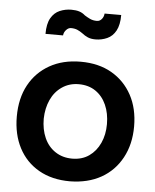

<svg xmlns="http://www.w3.org/2000/svg" viewBox="-52 -760 661 817"><g transform="rotate(5 278.0 -351.0)"><path d="M277 13Q200 13 144 -19Q88 -51 58 -108.5Q28 -166 28 -242Q28 -320 59 -377Q90 -434 146.5 -466Q203 -498 279 -498Q356 -498 411.5 -466Q467 -434 498 -377Q529 -320 529 -243Q529 -167 497.5 -109Q466 -51 410 -19.5Q354 12 277 13ZM278 -84Q320 -84 350 -105Q380 -126 396.5 -162Q413 -198 413 -243Q413 -289 397 -325Q381 -361 351 -381.5Q321 -402 279 -402Q239 -402 208 -381Q177 -360 160.5 -324Q144 -288 143 -243Q143 -197 159 -161Q175 -125 206 -104.5Q237 -84 278 -84ZM362 -711Q361 -697 352.5 -687Q344 -677 332 -677Q315 -677 302.5 -683Q290 -689 279 -696Q268 -706 254 -710.5Q240 -715 220 -715Q194 -715 170.5 -705Q147 -695 133 -670.5Q119 -646 119 -603H194Q195 -616 204.5 -626.5Q214 -637 225 -637Q241 -637 252.5 -632Q264 -627 275 -619Q286 -610 299.5 -604Q313 -598 333 -598Q359 -598 382.5 -608.5Q406 -619 419.5 -644Q433 -669 433 -711Z"/></g></svg>

Font: Catamaran Thin SemiBold
Style: Regular
Weight: 600
Version: Version 2.000